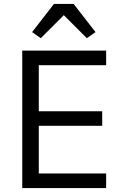

<svg xmlns="http://www.w3.org/2000/svg" viewBox="-20 -955 623 975"><path d="M254 -935 143 -792 187 -761 304 -878 421 -761 465 -792 354 -935ZM519 0V-74H177V-316H499V-390H177V-624H519V-698H93V0Z"/></svg>

Font: IBM Plex Arabic
Style: Regular
Weight: 400
Designer: Mike Abbink, Paul van der Laan, Pieter van Rosmalen, Wael Morcos, Khajak Apelian
Foundry: Bold Monday
Version: Version 1.0